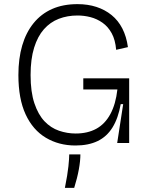

<svg xmlns="http://www.w3.org/2000/svg" viewBox="-20 -692 719 929"><path d="M345 12Q265 12 202 -25.5Q139 -63 104 -138.5Q69 -214 69 -329Q69 -409 87.5 -472Q106 -535 142.5 -580Q179 -625 232 -648.5Q285 -672 355 -672Q405 -672 446.5 -658.5Q488 -645 520 -619Q552 -593 572 -554Q592 -515 599 -464L542 -451Q538 -499 520.5 -531Q503 -563 476 -582Q449 -601 418 -609Q387 -617 355 -617Q306 -617 264.5 -601Q223 -585 192.5 -550.5Q162 -516 145 -461Q128 -406 128 -329Q128 -247 146.5 -192Q165 -137 195.5 -105Q226 -73 265.5 -59.5Q305 -46 346 -46Q404 -46 446 -69Q488 -92 514 -140Q540 -188 548 -259H383V-313H605V-227V0H547L576 -188H564Q552 -120 524.5 -75.5Q497 -31 452.5 -9.5Q408 12 345 12ZM294 217Q307 152 311 113Q315 74 315 55H369Q369 86 361.5 127.5Q354 169 339 217Z"/></svg>

Font: Bricolage Grotesque ExtraLight
Style: Regular
Weight: 250
Designer: Mathieu Triay
Foundry: Atelier Triay
Version: Version 1.000;gftools[0.9.30]